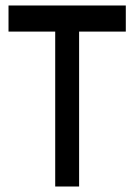

<svg xmlns="http://www.w3.org/2000/svg" viewBox="-20 -679 488 699"><path d="M438 -659V-564H268V0H181V-564H11V-659Z"/></svg>

Font: usinhala05
Style: Book
Weight: 400
Designer: Jelle Bosma - Monotype Design Team
Foundry: Monotype Imaging Inc.
Version: Version 2.003